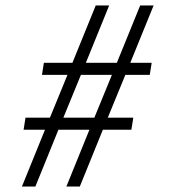

<svg xmlns="http://www.w3.org/2000/svg" viewBox="-20 -680 640 700"><path d="M60 0 144 -207H66L73 -251H162L226 -407H133L140 -451H244L329 -660H378L293 -451H406L491 -660H540L455 -451H533L526 -407H437L373 -251H466L459 -207H355L271 0H222L306 -207H193L109 0ZM211 -251H324L388 -407H275Z"/></svg>

Font: Spectral ExtraBold
Style: Italic
Weight: 800
Italic angle: -10°
Designer: Jean-Baptiste Levee
Foundry: Production Type
Version: Version 2.001